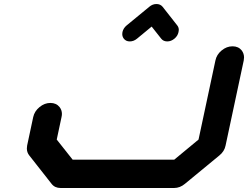

<svg xmlns="http://www.w3.org/2000/svg" viewBox="-20 -940 1240 960"><path d="M592.3 -779.8Q596.7 -799.3 613.3 -813L726.6 -906.2Q742.7 -919.9 762.2 -919.9Q781.7 -919.9 793 -906.2L866.2 -813Q874 -803.2 874 -790.5Q874 -785.6 872.6 -779.8Q868.7 -760.3 852.1 -746.6Q835.4 -732.9 816.4 -732.9Q796.9 -732.9 786.1 -746.6L738.3 -807.1L665 -746.6Q648.4 -732.9 628.9 -732.9Q609.9 -732.9 599.1 -746.6Q591.3 -756.8 591.3 -770Q591.3 -774.4 592.3 -779.8ZM1107.9 -212.4Q1102.1 -183.1 1076.7 -162.6L904.8 -21Q879.9 0 850.1 0H283.2Q253.9 0 237.8 -21L126.5 -162.6Q114.3 -177.7 114.3 -197.8Q114.3 -204.6 115.7 -212.4L146 -354.5Q152.3 -383.8 177.5 -404.5Q202.6 -425.3 231.9 -425.3Q261.2 -425.3 277.8 -404.8Q289.6 -389.6 289.6 -370.6Q289.6 -362.8 287.6 -354.5L263.7 -242.2L343.3 -141.6H851.1L972.7 -242.2L1057.1 -637.7Q1063 -667 1088.1 -687.7Q1113.3 -708.5 1142.6 -708.5Q1171.9 -708.5 1188.5 -688Q1200.2 -672.4 1200.2 -652.8Q1200.2 -645.5 1198.7 -637.7Z"/></svg>

Font: Robtronika
Style: Italic
Weight: 400
Italic angle: -12°
Designer: GGBot
Version: 1.00